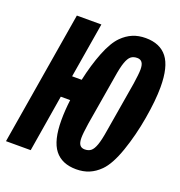

<svg xmlns="http://www.w3.org/2000/svg" viewBox="-144 -820 883 942"><g transform="rotate(20 297.0 -349.0)"><path d="M206 -190Q206 -241 213 -297H164L115 0H-14L102 -698H230L182 -410H232Q250 -493 276.5 -560Q303 -627 335 -659Q361 -685 391 -697.5Q421 -710 458 -710Q533 -710 570.5 -662Q608 -614 608 -508Q608 -439 591.5 -342.5Q575 -246 545.5 -161Q516 -76 479 -39Q453 -13 423 -0.5Q393 12 356 12Q281 12 243.5 -36Q206 -84 206 -190ZM434 -218 478 -480Q486 -533 486 -556Q486 -581 477.5 -592.5Q469 -604 452 -604Q432 -604 419.5 -594Q407 -584 397.5 -557.5Q388 -531 380 -480L336 -218Q328 -165 328 -142Q328 -117 336.5 -105.5Q345 -94 362 -94Q382 -94 394.5 -104Q407 -114 416.5 -140.5Q426 -167 434 -218Z"/></g></svg>

Font: iA Writer Mono V
Style: Regular
Weight: 400
Italic angle: -9.5°
Designer: Mike Abbink, Paul van der Laan, Pieter van Rosmalen
Foundry: Bold Monday
Version: Version 2.000